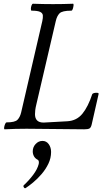

<svg xmlns="http://www.w3.org/2000/svg" viewBox="-20 -688 555 1026"><path d="M5 3Q1 3 2 -6Q3 -15 7 -24.5Q11 -34 15 -34Q60 -34 73.5 -48Q87 -62 93 -87L206 -575Q210 -593 209 -605.5Q208 -618 194.5 -624.5Q181 -631 149 -631Q145 -631 145 -640.5Q145 -650 148.5 -659Q152 -668 156 -668Q183 -667 210 -666.5Q237 -666 263 -666Q290 -666 317 -666.5Q344 -667 370 -668Q374 -668 373 -659Q372 -650 369 -640.5Q366 -631 361 -631Q312 -631 298 -616.5Q284 -602 278 -575L174 -129Q170 -113 168.5 -100.5Q167 -88 167 -78Q167 -33 213 -33L340 -40Q390 -43 420.5 -80.5Q451 -118 473 -185Q475 -189 483.5 -191Q492 -193 500 -192Q508 -191 507 -186L470 -23Q466 -6 458 -1.5Q450 3 430 3Q354 3 276.5 1.5Q199 0 122 0Q61 0 5 3ZM117 317Q112 320 107.5 313Q103 306 107 302Q135 276 157.5 246Q180 216 187 188Q190 171 182 166Q168 159 161.5 147Q155 135 155 121Q155 98 170.5 81.5Q186 65 207 65Q228 65 240.5 82.5Q253 100 253 124Q253 157 238.5 187Q224 217 202 242.5Q180 268 157 287Q134 306 117 317Z"/></svg>

Font: Junicode Two Beta Condensed
Style: Italic
Weight: 400
Width: 3
Italic angle: -9°
Version: Version 1.053; ttfautohint (v1.8.4)